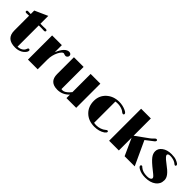

<svg xmlns="http://www.w3.org/2000/svg" viewBox="217 -1806 2930 2930"><g transform="rotate(45 1681.5 -341.0)"><path d="M285.2 9.3Q93.8 9.3 93.8 -165.5L93.3 -485.8L37.1 -483.4Q10.7 -483.4 10.7 -503.4Q10.7 -523.4 39.1 -523.4L85.9 -521.5H93.3V-597.2L302.7 -690.9V-521.5H368.2L414.6 -523.4Q443.4 -523.4 443.4 -502.9Q443.4 -493.7 435.3 -488.5Q427.2 -483.4 417 -483.4L356.4 -485.8H302.7V-26.9Q359.9 -27.8 397.9 -59.6Q416 -73.2 423.6 -94.7Q431.2 -116.2 437.3 -122.3Q443.4 -128.4 451.7 -128.4Q460 -128.4 465.8 -121.8Q471.7 -115.2 471.7 -106.2Q471.7 -97.2 466.8 -86.2Q461.9 -75.2 452.1 -63Q430.2 -35.6 401.4 -19.5Q349.1 9.3 285.2 9.3Z M554.7 -521.5H764.6V-368.2Q798.3 -451.7 837.2 -491Q876 -530.3 915 -530.3Q937 -530.3 950 -518.8Q962.9 -507.3 962.9 -493.2Q962.9 -479 959 -470.7Q955.1 -462.4 948.7 -456.5Q935.5 -444.3 923.8 -444.3Q905.3 -444.3 896.5 -448.2Q881.3 -455.1 869.6 -455.1Q857.9 -455.1 839.8 -436.3Q821.8 -417.5 805.2 -384.3Q764.6 -303.2 764.6 -208.5V0H554.7Z M1196.8 9.3Q1025.4 9.3 1025.4 -158.2V-521.5H1234.4V-43.5Q1239.3 -41 1246.6 -41H1262.7Q1301.8 -41 1355.5 -93.8Q1371.6 -109.9 1385.7 -128.9V-521.5H1595.7V0H1385.7V-75.2Q1306.2 9.3 1196.8 9.3Z M1950.7 -31.2Q1973.6 -26.9 1996.8 -26.9Q2020 -26.9 2041.7 -30.5Q2063.5 -34.2 2083 -41Q2124.5 -55.7 2149.9 -78.1Q2168 -93.8 2176.3 -93.8Q2194.8 -93.8 2194.8 -77.1Q2194.8 -60.5 2164.6 -37.6Q2094.2 9.3 1995.6 9.3Q1867.2 9.3 1788.1 -67.9Q1710.4 -144 1710.4 -265.6Q1710.4 -380.9 1793 -456.1Q1875 -530.3 1999 -530.3Q2069.8 -530.3 2135.3 -501Q2185.1 -479.5 2185.1 -456.5Q2185.1 -446.8 2179.4 -441.7Q2173.8 -436.5 2167 -436.5Q2156.7 -436.5 2140.6 -447.8Q2108.9 -478 2046.4 -490.2Q2023.9 -494.6 1997.1 -494.6Q1970.2 -494.6 1950.7 -490.7Z M2306.2 -690.9H2516.1V-318.4L2721.7 -467.3Q2751 -489.3 2768.6 -509.8Q2786.1 -530.3 2798.3 -530.3Q2820.3 -530.3 2820.3 -512.2Q2820.3 -498.5 2803.7 -484.9L2679.2 -388.7L2858.9 0H2640.6L2516.1 -275.4V0H2306.2Z M2909.7 -65.4Q2909.7 -72.8 2914.8 -78.9Q2919.9 -85 2928.2 -85Q2936.5 -85 2941.9 -80.1Q2941.9 -80.1 2954.1 -68.8Q3004.9 -24.4 3096.2 -24.4Q3157.7 -24.4 3175.3 -49.8Q3180.2 -56.6 3180.2 -63.7Q3180.2 -70.8 3177.5 -77.4Q3174.8 -84 3166 -93.5Q3157.2 -103 3141.1 -116.2L3098.1 -150.9Q2991.7 -233.9 2952.1 -285.6Q2916 -333 2916 -382.3Q2916 -444.3 2973.1 -486.3Q3032.2 -530.3 3126 -530.3Q3191.9 -530.3 3230 -515.1Q3268.1 -500 3283.7 -487.5Q3299.3 -475.1 3299.3 -464.8Q3299.3 -443.8 3282.7 -443.8Q3274.9 -443.8 3268.3 -449.5Q3261.7 -455.1 3242.2 -468.5Q3222.7 -481.9 3190.4 -489.7Q3158.2 -497.6 3130.4 -497.6Q3102.5 -497.6 3091.1 -488.8Q3079.6 -480 3079.6 -471.4Q3079.6 -462.9 3083 -455.3Q3086.4 -447.8 3095.7 -437.5Q3117.2 -412.1 3164.6 -377.4Q3211.9 -342.8 3244.6 -314Q3277.3 -285.2 3295.9 -260.7Q3329.6 -216.8 3329.6 -171.9Q3329.6 -127 3313 -95Q3296.4 -63 3265.6 -40Q3200.7 9.3 3092.3 9.3Q3005.4 9.3 2947.3 -23.9Q2909.7 -44.9 2909.7 -65.4Z"/></g></svg>

Font: Limelight
Style: Regular
Weight: 400
Designer: Nicole Fally
Foundry: Nicole Fally
Version: Version 1.002